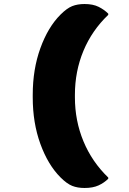

<svg xmlns="http://www.w3.org/2000/svg" viewBox="-20 -790 640 956"><path d="M281 -717Q313 -749 339.5 -759.5Q366 -770 401 -770Q443 -770 471 -756Q499 -742 519 -722V-716Q438 -639 395.5 -537Q353 -435 353 -318V-305Q353 -189 395.5 -86.5Q438 16 519 94V100Q499 120 471 133Q443 146 401 146Q366 146 339.5 135.5Q313 125 281 93Q219 31 181 -73.5Q143 -178 143 -305V-318Q143 -445 181 -550Q219 -655 281 -717Z"/></svg>

Font: Recursive Mn Csl St Blk
Style: Regular
Weight: 900
Monospace: yes
Version: Version 1.079;hotconv 1.0.112;makeotfexe 2.5.65598; ttfautoh